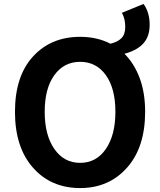

<svg xmlns="http://www.w3.org/2000/svg" viewBox="-20 -941 810 975"><path d="M387 -114Q469 -114 517.5 -184.5Q566 -255 566 -373Q566 -492 517.5 -559.5Q469 -627 387 -627Q305 -627 256 -559.5Q207 -492 207 -373Q207 -255 256 -184.5Q305 -114 387 -114ZM599 -876 709 -921Q740 -878 740 -815Q740 -756 708 -720.5Q676 -685 612 -668Q662 -618 689.5 -544Q717 -470 717 -373Q717 -193 625 -89.5Q533 14 387 14Q239 14 147.5 -89.5Q56 -193 56 -373Q56 -554 147.5 -654Q239 -754 387 -754Q473 -754 541 -719Q578 -728 597 -747.5Q616 -767 616 -804Q616 -846 599 -876Z"/></svg>

Font: Source Han Sans CN Bold
Style: Bold
Weight: 700
Designer: Ryoko NISHIZUKA 西塚涼子 (kana & ideographs); Paul D. Hunt (Latin, Greek & Cyrillic); Wenlong ZHANG 张文龙 (bopomofo); Sandoll 
Foundry: Adobe Systems Incorporated
Version: Version 1.00;May 30, 2023;FontCreator 11.5.0.2422 32-bit